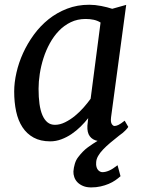

<svg xmlns="http://www.w3.org/2000/svg" viewBox="-20 -588 614 812"><path d="M192.4 9.8Q151.4 9.8 122.3 -6.1Q93.3 -22 75 -50Q56.6 -78.1 48.3 -116.7Q40 -155.3 40 -201.2Q40 -238.8 49.6 -280.8Q59.1 -322.8 77.6 -363.5Q96.2 -404.3 123.3 -441.4Q150.4 -478.5 185.5 -506.6Q220.7 -534.7 263.9 -551.3Q307.1 -567.9 357.4 -567.9Q381.8 -567.9 408 -562.7Q434.1 -557.6 454.6 -550.8L513.7 -567.4L449.7 -92.3Q447.3 -72.3 452.6 -63.7Q458 -55.2 464.4 -55.2Q471.2 -55.2 480.7 -59.6Q490.2 -64 507.3 -77.6L522.5 -51.3Q520 -46.4 509.8 -35.9Q499.5 -25.4 483.9 -14.6Q463.9 1 446.3 15.9Q428.7 30.8 415.5 44.7Q402.3 58.6 394.8 72Q387.2 85.4 386.7 98.6Q385.7 110.4 388.2 118.4Q390.6 126.5 394.8 131.1Q398.9 135.7 403.8 137.9Q408.7 140.1 413.1 140.1Q426.3 140.1 441.4 133.5Q456.5 127 477.1 110.8L489.7 157.2Q480 166 467.5 174.6Q455.1 183.1 439.5 189.7Q423.8 196.3 405.5 200.4Q387.2 204.6 365.7 204.6Q345.7 204.6 331.3 198.5Q316.9 192.4 307.6 182.9Q298.3 173.3 294.2 161.1Q290 148.9 290.5 137.2Q291.5 121.6 296.4 105Q301.3 88.4 310.5 76.7Q330.6 50.3 351.3 35.2Q372.1 20 392.6 7.8Q371.6 3.9 359.9 -11.5Q348.1 -26.9 349.6 -56.2L353 -88.4Q338.9 -70.3 321 -52.7Q303.2 -35.2 282.7 -21.2Q262.2 -7.3 239.3 1.2Q216.3 9.8 192.4 9.8ZM212.4 -60.1Q233.4 -60.1 255.1 -70.8Q276.9 -81.5 296.9 -97.9Q316.9 -114.3 334 -133.8Q351.1 -153.3 363.3 -170.4L405.3 -492.7Q392.1 -501 376.2 -504.4Q360.4 -507.8 342.3 -507.8Q307.6 -507.8 279.3 -494.1Q251 -480.5 229 -457.5Q207 -434.6 190.7 -404.8Q174.3 -375 163.8 -342Q153.3 -309.1 148.2 -275.6Q143.1 -242.2 143.1 -212.4Q143.1 -176.8 147 -148.7Q150.9 -120.6 159.4 -100.8Q168 -81.1 180.9 -70.6Q193.8 -60.1 212.4 -60.1Z"/></svg>

Font: Merriweather
Style: Italic
Weight: 400
Italic angle: -7°
Designer: Eben Sorkin ( eben@eyebytes.com )
Foundry: Eben Sorkin ( eben@eyebytes.com )
Version: Version 1.005; ttfautohint (v0.97) -l 13 -r 13 -G 200 -x 24 